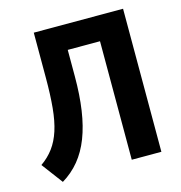

<svg xmlns="http://www.w3.org/2000/svg" viewBox="-107 -801 861 914"><g transform="rotate(-15 323.5 -344.0)"><path d="M91 17 13 -87Q49 -112 74 -145.5Q99 -179 114 -225.5Q129 -272 135 -335.5Q141 -399 141 -483V-705H581V0H435V-584H276V-453Q276 -362 265 -287.5Q254 -213 231.5 -155Q209 -97 174 -54.5Q139 -12 91 17Z"/></g></svg>

Font: Nunito Sans 10pt Condensed ExtraBold
Style: Regular
Weight: 800
Width: 3
Designer: Vernon Adams
Foundry: Vernon Adams
Version: Version 3.101;gftools[0.9.27]